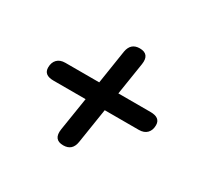

<svg xmlns="http://www.w3.org/2000/svg" viewBox="-113 -680 826 791"><g transform="rotate(30 300.0 -284.0)"><path d="M269 -32Q221 -32 229 -85L254 -243H101Q55 -243 55 -279Q55 -303 68.5 -317Q82 -331 107 -331H268L293 -492Q301 -536 343 -536Q391 -536 383 -484L359 -331H512Q559 -331 559 -295Q559 -271 545.5 -257Q532 -243 507 -243H345L319 -77Q312 -32 269 -32Z"/></g></svg>

Font: Nunito
Style: Bold Italic
Weight: 700
Italic angle: -9°
Designer: Vernon Adams
Foundry: Vernon Adams
Version: Version 3.601; ttfautohint (v1.8.2.53-6de2)